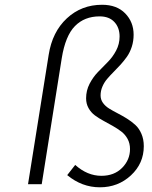

<svg xmlns="http://www.w3.org/2000/svg" viewBox="-20 -776 640 809"><path d="M400.9 13.2Q325.2 13.2 263.2 -38.1L296.9 -81.1Q348.1 -35.2 407.2 -35.2Q461.4 -35.2 494.6 -68.8Q527.8 -102.5 527.8 -147.9Q527.8 -171.9 517.6 -190.7Q507.3 -209.5 491 -221.9Q474.6 -234.4 455.1 -245.4Q435.5 -256.3 415.8 -267.1Q396 -277.8 379.6 -290Q363.3 -302.2 353 -320.6Q342.8 -338.9 342.8 -361.8Q342.8 -394.5 357.4 -422.9Q372.1 -451.2 392.6 -472.4Q413.1 -493.7 433.8 -514.4Q454.6 -535.2 469.2 -562.7Q483.9 -590.3 483.9 -622.1Q483.9 -659.7 461.9 -683.3Q439.9 -707 399.9 -707Q335.9 -707 295.7 -666Q255.4 -625 240.2 -530.8L155.8 0H98.1L185.1 -544.9Q200.2 -641.6 261.7 -698.7Q323.2 -755.9 410.2 -755.9Q472.2 -755.9 507.6 -719.5Q543 -683.1 543 -629.9Q543 -603 535.4 -579.3Q527.8 -555.7 515.4 -537.8Q502.9 -520 488.3 -503.9Q473.6 -487.8 458.7 -472.9Q443.8 -458 431.4 -443.4Q418.9 -428.7 411.4 -410.9Q403.8 -393.1 403.8 -374Q403.8 -356.4 413.8 -342.5Q423.8 -328.6 439.9 -318.6Q456.1 -308.6 475.6 -298.6Q495.1 -288.6 514.4 -276.6Q533.7 -264.6 549.8 -250Q565.9 -235.4 575.9 -212.2Q585.9 -189 585.9 -160.2Q585.9 -87.4 531.7 -37.1Q477.5 13.2 400.9 13.2Z"/></svg>

Font: Office Code Pro Light Italic
Style: Regular
Weight: 300
Italic angle: -9°
Designer: Nathan Rutzky & Paul D. Hunt
Foundry: Adobe Systems Incorporated
Version: Version 1.004;PS 001.004;hotconv 1.0.70;makeotf.lib2.5.58329